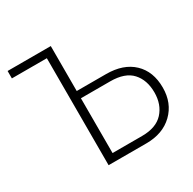

<svg xmlns="http://www.w3.org/2000/svg" viewBox="-156 -871 1037 1032"><g transform="rotate(-30 362.0 -355.0)"><path d="M16 -664V-710H284V-431H466Q573 -431 633.5 -373.5Q694 -316 694 -216Q694 -120 632 -60Q570 0 467 0H233V-664ZM284 -386V-46H467Q555 -46 598.5 -93.5Q642 -141 642 -216Q642 -293 599.5 -339.5Q557 -386 466 -386Z"/></g></svg>

Font: Raleway
Style: Light
Weight: 300
Designer: Matt McInerney, Pablo Impallari, Rodrigo Fuenzalida
Foundry: Matt McInerney, Pablo Impallari, Rodrigo Fuenzalida
Version: Version 3.000